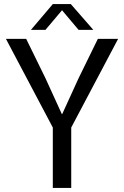

<svg xmlns="http://www.w3.org/2000/svg" viewBox="-20 -918 605 938"><path d="M238 -295 9 -728H108L202 -536L282 -361H284L364 -536L458 -728H557L328 -295V0H238ZM131 -772 238 -898H326L436 -772H364L283 -868L202 -772Z"/></svg>

Font: Murecho
Style: Regular
Weight: 400
Designer: Neil Summerour
Foundry: Positype
Version: Version 1.010; ttfautohint (v1.8.3)